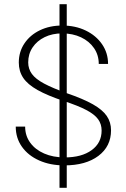

<svg xmlns="http://www.w3.org/2000/svg" viewBox="-20 -785 604 917"><path d="M55.2 -180.2H100.1Q100.1 -136.7 124.3 -103.5Q148.4 -70.3 190.9 -51.8Q233.4 -33.2 289.1 -33.2Q370.1 -33.2 417.7 -67.9Q465.3 -102.5 465.3 -161.6Q465.3 -192.4 448.5 -215.6Q431.6 -238.8 392.3 -259.5Q353 -280.3 285.6 -302.2Q206.5 -328.6 159.2 -355.2Q111.8 -381.8 90.8 -413.3Q69.8 -444.8 69.8 -486.3Q69.8 -537.6 96.7 -577.6Q123.5 -617.7 170.4 -640.4Q217.3 -663.1 277.3 -663.1Q339.8 -663.1 389.4 -639.2Q439 -615.2 467.5 -573.7Q496.1 -532.2 496.1 -479.5H451.7Q451.7 -522 429.2 -554.9Q406.7 -587.9 367.2 -606.7Q327.6 -625.5 276.9 -625.5Q230 -625.5 193.4 -607.7Q156.7 -589.8 135.7 -558.6Q114.7 -527.3 114.7 -486.8Q114.7 -456.1 132.3 -431.9Q149.9 -407.7 190.4 -386Q231 -364.3 299.3 -339.8Q377.4 -313 423.6 -286.9Q469.7 -260.7 490 -231Q510.3 -201.2 510.3 -162.6Q510.3 -85.9 450 -40.5Q389.6 4.9 287.6 4.9Q219.7 4.9 167.2 -18.6Q114.7 -42 85 -83.7Q55.2 -125.5 55.2 -180.2ZM264.2 -765.1H298.8V111.8H264.2Z"/></svg>

Font: Estedad-FD ExtraLight
Style: Regular
Weight: 200
Designer: Amin Abedi
Version: Version 7.3